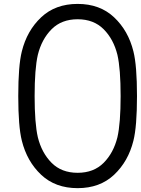

<svg xmlns="http://www.w3.org/2000/svg" viewBox="-20 -947 717 977"><path d="M172.5 -248.7Q192.1 -169.3 242.5 -118.5Q293 -67.7 375 -67.7Q457 -67.7 507.5 -118.5Q557.9 -169.3 577.5 -248.7Q593.8 -319.7 593.8 -458.3Q593.8 -597 577.5 -668Q557.9 -747.4 507.5 -798.2Q457 -849 375 -849Q293 -849 242.5 -798.2Q192.1 -747.4 172.5 -668Q156.2 -597 156.2 -458.3Q156.2 -319.7 172.5 -248.7ZM91.1 -685.5Q117.2 -791 189.5 -859Q261.7 -927.1 375 -927.1Q488.3 -927.1 560.5 -859Q632.8 -791 658.9 -685.5Q677.1 -613.3 677.1 -458.3Q677.1 -303.4 658.9 -231.1Q632.8 -125.7 560.5 -57.6Q488.3 10.4 375 10.4Q261.7 10.4 189.5 -57.6Q117.2 -125.7 91.1 -231.1Q72.9 -303.4 72.9 -458.3Q72.9 -613.3 91.1 -685.5Z"/></svg>

Font: TypoPRO Monoid
Style: Regular
Weight: 400
Width: 4
Monospace: yes
Designer: Andreas Larsen (@larsenwork)
Version: Version 0.61